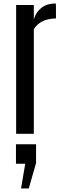

<svg xmlns="http://www.w3.org/2000/svg" viewBox="-20 -761 353 1092"><path d="M71.8 0H172.4V-595.2C182.1 -610.5 193.8 -622.6 207.5 -631.6C221.2 -640.5 235.8 -646.9 251.5 -650.6C267.1 -654.4 282.7 -656.2 298.3 -656.2V-669.2V-698.7C298.3 -709.8 298.3 -719.6 298.1 -728.3C297.9 -736.9 297.5 -741.2 296.9 -741.2C264.3 -741.2 237.5 -733.2 216.6 -717.3C195.6 -701.3 180.8 -679.2 172.4 -650.9V-732.4H71.8ZM99.6 311H143.6L185.1 166V59.6H70.8V170.4H123.5Z"/></svg>

Font: Antonio
Style: Regular
Weight: 400
Designer: Vernon Adams
Foundry: Vernon Adams
Version: Version 1.002